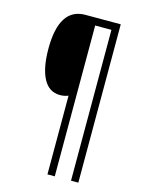

<svg xmlns="http://www.w3.org/2000/svg" viewBox="-131 -836 774 1039"><g transform="rotate(15 256.5 -316.5)"><path d="M413 127H372V-718H281V127H240V-314Q219 -305 194 -305Q132 -305 100.5 -364.5Q69 -424 69 -532Q69 -760 215 -760H413Z"/></g></svg>

Font: Noto Sans Lao UI Cond Light
Style: Regular
Weight: 300
Width: 3
Designer: Monotype Design Team
Foundry: Monotype Imaging Inc.
Version: Version 2.000; ttfautohint (v1.8.4.7-5d5b)